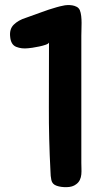

<svg xmlns="http://www.w3.org/2000/svg" viewBox="-20 -751 451 772"><path d="M208 -722Q215 -724 221 -725.5Q227 -727 233 -728Q240 -730 250.5 -730.5Q261 -731 270.5 -729.5Q280 -728 288.5 -723.5Q297 -719 301 -710Q305 -700 306.5 -686.5Q308 -673 308 -659Q308 -645 307.5 -631.5Q307 -618 307 -607V-96Q307 -85 307.5 -73.5Q308 -62 307 -50Q306 -38 301 -27.5Q296 -17 286 -10Q272 1 248.5 1.5Q225 2 208 -4Q190 -10 186.5 -27Q183 -44 183 -61Q176 -193 176.5 -319.5Q177 -446 177 -580Q175 -575 163.5 -571Q152 -567 137.5 -564Q123 -561 110 -559Q97 -557 93 -557Q67 -554 45.5 -562.5Q24 -571 21 -602Q17 -634 35.5 -652Q54 -670 83 -679Q115 -690 145.5 -701.5Q176 -713 208 -722Z"/></svg>

Font: Jua
Style: Regular
Weight: 400
Version: Version 1.001